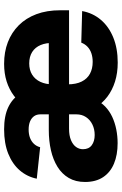

<svg xmlns="http://www.w3.org/2000/svg" viewBox="152 -740 599 944"><g transform="rotate(-90 452.0 -268.5)"><path d="M219.7 9.8Q161.6 9.8 118.9 -8.1Q76.2 -25.9 52.5 -61.5Q28.8 -97.2 28.8 -150.4Q28.8 -196.8 48.6 -230.5Q68.4 -264.2 103.5 -285.9Q138.7 -307.6 184.8 -318.1Q231 -328.6 284.2 -328.6H752.4L712.4 -304.7Q713.4 -341.8 702.1 -368.7Q690.9 -395.5 668 -410.2Q645 -424.8 611.8 -424.8Q579.1 -424.8 556.2 -410.4Q533.2 -396 521 -369.9Q508.8 -343.8 508.8 -308.1V-236.3Q508.8 -194.3 522.5 -167Q536.1 -139.6 561 -126.2Q585.9 -112.8 619.1 -112.8Q642.1 -112.8 661.1 -119.1Q680.2 -125.5 693.6 -138.2Q707 -150.9 713.9 -168.9L869.1 -164.6Q859.4 -111.8 825.9 -72.5Q792.5 -33.2 739 -11.5Q685.5 10.3 615.7 10.3Q564.9 10.3 522.7 -2.9Q480.5 -16.1 448.2 -40.5Q416 -64.9 396 -98.6L398.9 -443.8Q421.4 -476.6 452.6 -500Q483.9 -523.4 523.2 -535.9Q562.5 -548.3 609.9 -548.3Q668 -548.3 715.8 -530Q763.7 -511.7 799.1 -476.3Q834.5 -440.9 853.8 -389.6Q873 -338.4 873 -272V-229H291Q256.8 -229 234.4 -219.5Q211.9 -210 200.9 -194.6Q189.9 -179.2 189.9 -160.6Q189.9 -131.8 209.5 -117.4Q229 -103 259.8 -103Q288.6 -103 311.5 -114.3Q334.5 -125.5 347.9 -145.8Q361.3 -166 361.3 -192.9V-369.6Q361.3 -388.2 352.3 -400.9Q343.3 -413.6 326.7 -420.7Q310.1 -427.7 286.6 -427.7Q263.2 -427.7 245.1 -420.7Q227.1 -413.6 215.6 -400.9Q204.1 -388.2 199.7 -371.1L44.9 -387.7Q54.7 -435.1 85.7 -471.2Q116.7 -507.3 167.5 -527.8Q218.3 -548.3 287.6 -548.3Q353.5 -548.3 396.5 -527.8Q439.5 -507.3 461.7 -470Q483.9 -432.6 487.3 -380.9L483.4 -101.6H433.6Q421.9 -72.8 399.9 -51.5Q377.9 -30.3 349.1 -16.8Q320.3 -3.4 287.1 3.2Q253.9 9.8 219.7 9.8Z"/></g></svg>

Font: Inter 17pt ExtraBold
Style: Regular
Weight: 800
Version: Version 4.001;git-66647c0bb